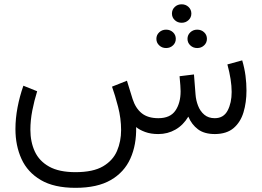

<svg xmlns="http://www.w3.org/2000/svg" viewBox="-20 -627 1225 898"><path d="M784.2 -563.5Q784.2 -582 797.4 -594.5Q810.5 -606.9 829.6 -606.9Q848.6 -606.9 861.8 -594.5Q875 -582 875 -563.5Q875 -545.4 861.8 -533Q848.6 -520.5 829.6 -520.5Q810.5 -520.5 797.4 -533Q784.2 -545.4 784.2 -563.5ZM856.9 -445.3Q856.9 -463.4 870.1 -475.8Q883.3 -488.3 902.3 -488.3Q921.4 -488.3 934.6 -476.1Q947.8 -463.9 947.8 -445.3Q947.8 -427.2 934.6 -414.8Q921.4 -402.3 902.3 -402.3Q883.3 -402.3 870.1 -414.8Q856.9 -427.2 856.9 -445.3ZM711.4 -445.3Q711.4 -463.4 724.6 -475.8Q737.8 -488.3 756.8 -488.3Q775.9 -488.3 789.1 -476.1Q802.2 -463.9 802.2 -445.3Q802.2 -427.2 789.1 -414.8Q775.9 -402.3 756.8 -402.3Q737.8 -402.3 724.6 -414.8Q711.4 -427.2 711.4 -445.3ZM720.2 0Q685.1 0 658.7 -9.8Q632.3 -19.5 616.7 -32.7Q618.7 50.3 589.8 114.5Q561 178.7 498 215.1Q435.1 251.5 333 251.5Q232.9 251.5 170.9 215.1Q108.9 178.7 80.6 116.5Q52.2 54.2 52.2 -23.4Q52.2 -72.8 62 -124.5Q71.8 -176.3 89.4 -226.1L153.8 -200.2Q140.1 -156.2 131.1 -110.1Q122.1 -64 122.1 -20.5Q122.1 36.6 142.8 81.5Q163.6 126.5 210 152.3Q256.3 178.2 333 178.2Q415.5 178.2 461.9 150.9Q508.3 123.5 527.3 78.9Q546.4 34.2 546.4 -18.6Q546.4 -73.2 532.2 -127.7Q518.1 -182.1 503.9 -221.7L573.7 -249.5L600.1 -164.1Q614.3 -120.1 643.1 -97.2Q671.9 -74.2 720.7 -74.2Q775.9 -74.2 800.3 -109.6Q824.7 -145 824.7 -200.2Q824.7 -212.9 823.5 -227.3Q822.3 -241.7 819.8 -270.5L887.2 -278.8L894.5 -185.5Q896.5 -157.7 906.5 -132.1Q916.5 -106.4 935.8 -90.3Q955.1 -74.2 984.4 -74.2Q1025.9 -74.2 1044.7 -110.1Q1063.5 -146 1063.5 -196.8Q1063.5 -252.4 1043.5 -325.7L1112.8 -344.7Q1123.5 -308.6 1128.2 -273.2Q1132.8 -237.8 1132.8 -203.6Q1132.8 -147.9 1118.9 -101.8Q1105 -55.7 1072.8 -28.1Q1040.5 -0.5 985.4 0Q935.5 0 906 -22.2Q876.5 -44.4 860.8 -81.5Q836.9 -41.5 800.5 -20.8Q764.2 0 720.2 0Z"/></svg>

Font: Vazirmatn RD Light
Style: Regular
Weight: 300
Designer: Saber Rastikerdar
Foundry: Saber Rastikerdar
Version: Version 32.102